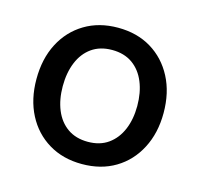

<svg xmlns="http://www.w3.org/2000/svg" viewBox="-72 -817 606 582"><g transform="rotate(15 231.0 -526.0)"><path d="M231 -312.5Q171.4 -312.5 126.5 -339.6Q81.5 -366.7 56.6 -414.8Q31.7 -462.9 31.7 -525.9Q31.7 -589.8 56.6 -637.9Q81.5 -686 126.5 -713.1Q171.4 -740.2 231 -740.2Q291 -740.2 335.7 -713.1Q380.4 -686 405.5 -637.9Q430.7 -589.8 430.7 -525.9Q430.7 -462.9 405.5 -414.6Q380.4 -366.2 335.7 -339.4Q291 -312.5 231 -312.5ZM231 -382.3Q269 -382.3 294.9 -400.9Q320.8 -419.4 334.5 -451.9Q348.1 -484.4 348.1 -525.9Q348.1 -567.9 334.7 -600.6Q321.3 -633.3 295.2 -651.9Q269 -670.4 231 -670.4Q193.4 -670.4 167.2 -651.9Q141.1 -633.3 127.7 -600.6Q114.3 -567.9 114.3 -525.9Q114.3 -483.9 127.7 -451.4Q141.1 -418.9 167.2 -400.6Q193.4 -382.3 231 -382.3Z"/></g></svg>

Font: Inter 24pt
Style: Regular
Weight: 400
Designer: Rasmus Andersson
Foundry: rsms
Version: Version 4.001;git-66647c0bb